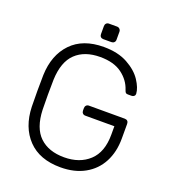

<svg xmlns="http://www.w3.org/2000/svg" viewBox="-151 -956 967 1080"><g transform="rotate(20 332.0 -416.5)"><path d="M66 0ZM129 -350Q129 -290 130 -260Q134 -152 187.5 -101Q241 -50 334 -50Q427 -50 484 -103Q541 -156 541 -260V-311H367Q357 -311 351 -317.5Q345 -324 345 -334V-348Q345 -358 351 -364.5Q357 -371 367 -371H581Q592 -371 598 -365Q604 -359 604 -348V-260Q604 -180 572 -119Q540 -58 479 -24Q418 10 334 10Q209 10 140 -62Q71 -134 67 -255Q66 -285 66 -350Q66 -415 67 -445Q71 -566 140 -638Q209 -710 334 -710Q419 -710 477 -678Q535 -646 563.5 -602.5Q592 -559 594 -525V-523Q594 -515 588 -510Q582 -505 573 -505H551Q542 -505 538 -509Q534 -513 530 -525Q513 -578 464.5 -614Q416 -650 334 -650Q241 -650 187.5 -599Q134 -548 130 -440Q129 -410 129 -350ZM363 -750H315Q305 -750 299 -756Q293 -762 293 -772V-820Q293 -830 299 -836.5Q305 -843 315 -843H363Q373 -843 379.5 -836.5Q386 -830 386 -820V-772Q386 -762 379.5 -756Q373 -750 363 -750Z"/></g></svg>

Font: Hezaedrus Light
Style: Regular
Weight: 300
Designer: Hubert & Fischer
Foundry: Hubert & Fischer
Version: Version 1.10;September 3, 2019;FontCreator 11.5.0.2425 64-bi